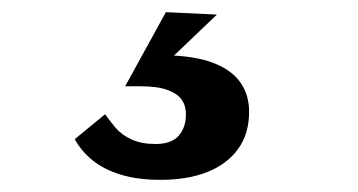

<svg xmlns="http://www.w3.org/2000/svg" viewBox="-20 -29 590 316"><path d="M244 267Q207 267 179 258.5Q151 250 132.5 235Q114 220 103 200L153 159Q160 169 170 181Q180 193 196.5 200.5Q213 208 236 208Q262 208 274 194.5Q286 181 286 159Q286 145 279 135Q272 125 255.5 119Q239 113 211 113H186L253 -9L337 -5L249 79L254 62Q301 63 331 74.5Q361 86 375.5 106.5Q390 127 390 155Q390 191 372 216Q354 241 321.5 254Q289 267 244 267Z"/></svg>

Font: Roboto Serif SemiBold
Style: Italic
Weight: 600
Italic angle: -10°
Version: Version 1.007